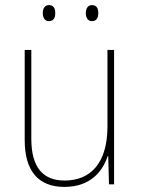

<svg xmlns="http://www.w3.org/2000/svg" viewBox="-20 -724 553 754"><path d="M148 -673C148 -656 155 -641 172 -641C191 -641 197 -655 197 -673C197 -690 191 -704 172 -704C155 -704 148 -689 148 -673ZM317 -673C317 -656 324 -641 341 -641C360 -641 366 -655 366 -673C366 -690 360 -704 341 -704C324 -704 317 -689 317 -673ZM428 -528H402V-227C402 -82 334 -15 234 -15C150 -15 103 -65 103 -179V-528H77V-174C77 -53 130 10 233 10C335 10 383 -51 403 -111H405L408 0H428Z"/></svg>

Font: Noto Sans Devanagari SemiCondensed Thin
Style: Regular
Weight: 100
Width: 4
Designer: Jelle Bosma - Monotype Design Team
Foundry: Monotype Imaging Inc.
Version: Version 2.004